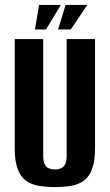

<svg xmlns="http://www.w3.org/2000/svg" viewBox="-20 -750 447 782"><path d="M203.5 12Q167.7 12 137.7 6.8Q107.8 1.6 85.9 -14.1Q64 -29.8 52 -61.5Q40 -93.1 40 -146.8V-591H156V-114.4Q156 -92.5 162.5 -80.5Q168.9 -68.4 179.8 -64.1Q190.6 -59.9 203.5 -59.9Q216.5 -59.9 227.5 -64.1Q238.5 -68.4 245 -80.5Q251.4 -92.5 251.4 -114.4V-591H367.1V-147.5Q367.1 -93.8 355.1 -61.8Q343.1 -29.8 321.4 -14.1Q299.6 1.6 269.5 6.8Q239.4 12 203.5 12ZM122.3 -630 139.2 -730H227.9L167.3 -630ZM216.5 -630 247.1 -730H335.7L268.4 -630Z"/></svg>

Font: Alumni Sans Thin
Style: Regular
Weight: 100
Designer: Robert E. Leuschke
Foundry: Robert E. Leuschke
Version: Version 1.018